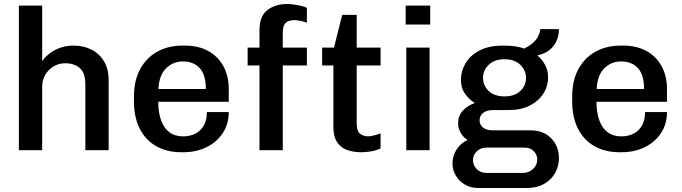

<svg xmlns="http://www.w3.org/2000/svg" viewBox="-20 -748 3394 956"><path d="M74 0V-720H190V-444Q218 -482 258.5 -501.5Q299 -521 345 -521Q396 -521 435.5 -501Q475 -481 498 -442.5Q521 -404 521 -348V0H405V-327Q405 -384 378 -408.5Q351 -433 304 -433Q273 -433 247 -417.5Q221 -402 205.5 -376Q190 -350 190 -317V0Z M882 10Q812 10 759 -19.5Q706 -49 676.5 -106Q647 -163 647 -244V-267Q647 -348 678.5 -405Q710 -462 764.5 -491.5Q819 -521 889 -521H902Q967 -521 1016 -494.5Q1065 -468 1092 -419Q1119 -370 1119 -304V-241H768Q768 -188 782 -149Q796 -110 823.5 -89.5Q851 -69 892 -69Q926 -69 952.5 -82.5Q979 -96 994.5 -123Q1010 -150 1010 -190H1119Q1119 -130 1089 -85Q1059 -40 1008 -15Q957 10 892 10ZM769 -305H1005Q1005 -375 974.5 -408.5Q944 -442 891 -442Q841 -442 806.5 -407.5Q772 -373 769 -305Z M1272 0V-422H1213V-511H1272V-599Q1272 -667 1311 -697.5Q1350 -728 1410 -728Q1425 -728 1443 -725.5Q1461 -723 1478.5 -719Q1496 -715 1508 -709V-635Q1496 -640 1476.5 -644Q1457 -648 1446 -648Q1433 -648 1419.5 -644Q1406 -640 1397 -627Q1388 -614 1388 -585V-511H1508V-422H1388V0Z M1778 10Q1738 10 1706.5 -2Q1675 -14 1657.5 -41.5Q1640 -69 1640 -114V-422H1584V-511H1643L1684 -674H1756V-511H1875V-422H1756V-137Q1756 -93 1774 -81Q1792 -69 1813 -69Q1824 -69 1843.5 -74Q1863 -79 1875 -84V-9Q1863 -3 1846 1.5Q1829 6 1811 8Q1793 10 1778 10Z M2003 0V-511H2119V0ZM2000 -626V-720H2122V-626Z M2359 188Q2324 188 2295.5 171.5Q2267 155 2250 127Q2233 99 2233 65Q2233 29 2253 -3Q2273 -35 2308 -51Q2286 -65 2273.5 -87Q2261 -109 2261 -134Q2261 -171 2284 -196.5Q2307 -222 2344 -235Q2313 -255 2294 -283Q2275 -311 2275 -351Q2275 -394 2298 -433Q2321 -472 2367.5 -496.5Q2414 -521 2485 -521Q2516 -521 2542.5 -517.5Q2569 -514 2589 -506Q2628 -524 2648 -549.5Q2668 -575 2670 -603H2763Q2763 -570 2750.5 -543Q2738 -516 2714.5 -498Q2691 -480 2659 -473L2658 -470Q2681 -450 2695 -423Q2709 -396 2709 -363Q2709 -319 2685.5 -282Q2662 -245 2618 -222.5Q2574 -200 2512 -200H2435Q2404 -200 2386 -186Q2368 -172 2368 -149Q2368 -127 2385 -113Q2402 -99 2435 -99H2621Q2687 -99 2725 -59Q2763 -19 2763 39Q2763 80 2743.5 114Q2724 148 2688.5 168Q2653 188 2606 188ZM2401 113H2584Q2613 113 2634 93.5Q2655 74 2655 46Q2655 22 2637.5 4.5Q2620 -13 2594 -13H2401Q2373 -13 2354 5.5Q2335 24 2335 50Q2335 75 2354 94Q2373 113 2401 113ZM2492 -268Q2542 -268 2570.5 -295Q2599 -322 2599 -360Q2599 -398 2570.5 -425.5Q2542 -453 2492 -453Q2442 -453 2413.5 -425.5Q2385 -398 2385 -360Q2385 -322 2413.5 -295Q2442 -268 2492 -268Z M3064 10Q2994 10 2941 -19.5Q2888 -49 2858.5 -106Q2829 -163 2829 -244V-267Q2829 -348 2860.5 -405Q2892 -462 2946.5 -491.5Q3001 -521 3071 -521H3084Q3149 -521 3198 -494.5Q3247 -468 3274 -419Q3301 -370 3301 -304V-241H2950Q2950 -188 2964 -149Q2978 -110 3005.5 -89.5Q3033 -69 3074 -69Q3108 -69 3134.5 -82.5Q3161 -96 3176.5 -123Q3192 -150 3192 -190H3301Q3301 -130 3271 -85Q3241 -40 3190 -15Q3139 10 3074 10ZM2951 -305H3187Q3187 -375 3156.5 -408.5Q3126 -442 3073 -442Q3023 -442 2988.5 -407.5Q2954 -373 2951 -305Z"/></svg>

Font: Chivo Medium Medium
Style: Regular
Weight: 500
Version: Version 2.002